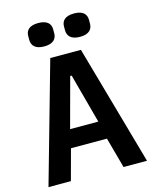

<svg xmlns="http://www.w3.org/2000/svg" viewBox="-132 -993 863 1079"><g transform="rotate(-15 300.0 -453.0)"><path d="M586.6 0 389.2 -698.2H210.9L13.5 0H143.8L192.1 -178.3H401.3L450.3 0ZM123.2 -827.4C123.2 -795.5 142.8 -769.9 195.7 -769.9C249.3 -769.9 268.5 -795.5 268.5 -827.4V-849.4C268.5 -881.4 249.3 -905.9 195.7 -905.9C142.8 -905.9 123.2 -881.4 123.2 -849.4ZM215.2 -283.4 293 -571.7H301.5L379.3 -283.4ZM331.3 -827.4C331.3 -795.5 350.9 -769.9 404.5 -769.9C457.4 -769.9 476.6 -795.5 476.6 -827.4V-849.4C476.6 -881.4 457.4 -905.9 404.5 -905.9C350.9 -905.9 331.3 -881.4 331.3 -849.4Z"/></g></svg>

Font: Margiela Mono SemiBold
Style: Regular
Weight: 600
Designer: Mike Abbink, Paul van der Laan, Pieter van Rosmalen
Foundry: Bold Monday
Version: Version 2.003 2021